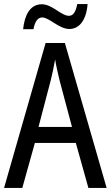

<svg xmlns="http://www.w3.org/2000/svg" viewBox="-20 -1020 547 947"><path d="M94 -876H145C152 -913 166 -934 188 -934C223 -934 271 -877 322 -877C372 -877 406 -922 412 -1000H361C354 -964 343 -942 320 -942C282 -942 238 -999 186 -999C127 -999 101 -943 94 -876ZM416 -93H506L300 -808H205L0 -93H90L152 -315H354ZM274 -623 335 -394H170L230 -623C238 -655 246 -693 252 -727C256 -698 267 -653 274 -623Z"/></svg>

Font: Noto Sans Kannada UI Condensed
Style: Regular
Weight: 400
Width: 3
Designer: Jelle Bosma - Monotype Design Team
Foundry: Monotype Imaging Inc.
Version: Version 2.005